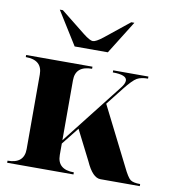

<svg xmlns="http://www.w3.org/2000/svg" viewBox="-83 -816 819 891"><g transform="rotate(10 327.0 -371.0)"><path d="M302.7 -625Q317.4 -625 349.6 -650.4L463.9 -742.2H478.5L380.9 -585.9H224.6L127 -742.2H141.6L256.8 -650.4Q289.1 -625 302.7 -625ZM244.1 -429.7V-147.5L469.7 -435.5Q486.3 -456.5 486.3 -470.7Q486.3 -498 419.9 -498V-507.8H585.9V-498Q553.7 -498 534.2 -487.3Q514.6 -476.1 479.5 -431.6L415 -349.6L552.7 -76.2Q575.2 -29.3 588.9 -19.5Q602.5 -9.8 634.8 -9.8V0H449.2Q412.1 0 379.9 -72.3L308.6 -212.9L244.1 -131.8V-78.1Q244.1 -9.8 322.3 -9.8V0H9.8V-9.8Q87.9 -9.8 87.9 -78.1V-429.7Q87.9 -498 9.8 -498V-507.8H322.3V-498Q244.1 -498 244.1 -429.7Z"/></g></svg>

Font: spinweradC
Style: Bold
Weight: 700
Width: 7
Version: Version 0.3